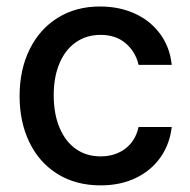

<svg xmlns="http://www.w3.org/2000/svg" viewBox="-20 -557 581 588"><path d="M40 -262.7Q40 -343.3 70.6 -405.5Q101.1 -467.8 156.7 -502.4Q212.4 -537.1 286.1 -537.1Q346.2 -537.1 394 -514.9Q441.9 -492.7 471.2 -452.1Q500.5 -411.6 505.9 -358.4H404.3Q395.5 -397.9 365.2 -424.1Q335 -450.2 288.1 -450.2Q245.1 -450.2 212.6 -427.7Q180.2 -405.3 162.4 -363.5Q144.5 -321.8 144.5 -265.6Q144.5 -208 162.4 -165.8Q180.2 -123.5 212.4 -100.8Q244.6 -78.1 288.1 -78.1Q332.5 -78.1 363.8 -101.8Q395 -125.5 404.3 -168H505.9Q500 -116.2 471.9 -75.7Q443.8 -35.2 396.5 -12.2Q349.1 10.7 288.1 10.7Q212.4 10.7 156.2 -24.2Q100.1 -59.1 70.1 -121.1Q40 -183.1 40 -262.7Z"/></svg>

Font: Pretendard Std Medium
Style: Regular
Weight: 500
Designer: Base glyphs from Inter by Rasmus Andersson; Hangeul glyphs from Noto Sans CJK(Source Han Sans) by Jang Soo-young and Kan
Foundry: Kil Hyung-jin
Version: Version 1.309